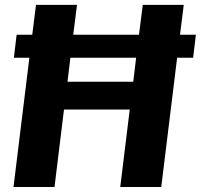

<svg xmlns="http://www.w3.org/2000/svg" viewBox="-20 -748 804 768"><path d="M700 -609H763.5L752.5 -517H688.5L625 0H461L499 -310H236L198 0H34L97.5 -517H35.5L46.5 -609H109L124 -728.5H288L273 -609H536L551 -728.5H715ZM513 -421 524.5 -517H261.5L250 -421Z"/></svg>

Font: Lato Black
Style: Italic
Weight: 900
Italic angle: -7°
Designer: Lukasz Dziedzic
Foundry: tyPoland Lukasz Dziedzic
Version: Version 2.007; 2014-02-27